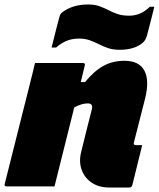

<svg xmlns="http://www.w3.org/2000/svg" viewBox="-63 -831 708 856"><path d="M93 -550H307Q318 -550 315 -539Q306 -503 297 -465H316Q357 -515 398.5 -537.5Q440 -560 492 -560Q557 -560 580.5 -516.5Q604 -473 584 -392Q572 -343 559 -294Q546 -245 534 -196Q532 -190 535 -187Q537 -184 542 -184H571Q560 -140 549 -95Q538 -50 527 -6Q524 5 513 5H424Q378 5 346 -16.5Q314 -38 301 -74Q288 -110 299 -154Q310 -197 321.5 -245Q333 -293 346 -342Q354 -370 328 -370Q315 -370 301 -366Q287 -362 268 -352Q246 -264 224 -176Q202 -88 180 0H-34Q-45 0 -42 -11L69 -452Q76 -479 82 -504Q88 -529 93 -550ZM513 -761Q565 -761 605 -801H625Q618 -773 609 -737Q600 -701 594 -679Q587 -651 573 -640Q536 -609 471 -609Q441 -609 419 -616.5Q397 -624 377.5 -634Q358 -644 337 -651.5Q316 -659 289 -659Q257 -659 232 -648Q207 -637 187 -619H167Q172 -638 178 -663Q184 -688 190.5 -712.5Q197 -737 201 -752Q204 -763 206.5 -767.5Q209 -772 217 -778Q237 -793 265.5 -802Q294 -811 330 -811Q359 -811 380 -803.5Q401 -796 420 -786Q439 -776 461 -768.5Q483 -761 513 -761Z"/></svg>

Font: Recursive Sn Lnr St XBk
Style: Italic
Weight: 1000
Italic angle: -15°
Version: Version 1.079;hotconv 1.0.112;makeotfexe 2.5.65598; ttfautoh